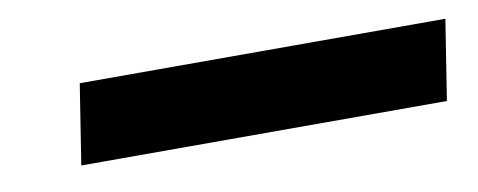

<svg xmlns="http://www.w3.org/2000/svg" viewBox="-28 -426 600 241"><g transform="rotate(-10 272.0 -305.0)"><path d="M62 -254H528L544 -356H78Z"/></g></svg>

Font: Charger Sport
Style: BlkObl
Weight: 900
Designer: Jasper
Foundry: Cannot Into Space Fonts
Version: Version 1.1